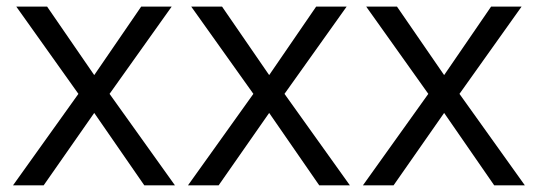

<svg xmlns="http://www.w3.org/2000/svg" viewBox="-20 -555 1612 575"><path d="M214.8 -273.9 28.8 -535.2H121.1L262.2 -330.1L402.8 -535.2H494.1L308.1 -273.9L503.9 0H412.1L262.2 -216.8L110.8 0H19Z M738.8 -273.9 552.7 -535.2H645L786.1 -330.1L926.8 -535.2H1018.1L832 -273.9L1027.8 0H936L786.1 -216.8L634.8 0H543Z M1262.7 -273.9 1076.7 -535.2H1168.9L1310.1 -330.1L1450.7 -535.2H1542L1356 -273.9L1551.8 0H1460L1310.1 -216.8L1158.7 0H1066.9Z"/></svg>

Font: f01899195
Style: Regular
Weight: 400
Foundry: Ascender Corporation
Version: Version 1.10